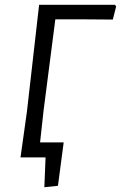

<svg xmlns="http://www.w3.org/2000/svg" viewBox="-20 -660 507 805"><path d="M66 0 93 -193 144 -640H462L467 -633L453 -578L319 -579H212L163 -199L148 -63H247L223 119L166 125L171 0Z"/></svg>

Font: Alegreya Sans
Style: Italic
Weight: 400
Italic angle: -7°
Designer: Juan Pablo del Peral
Foundry: Huerta Tipografica
Version: Version 2.007